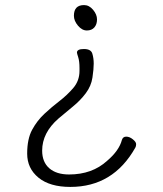

<svg xmlns="http://www.w3.org/2000/svg" viewBox="-20 -525 640 756"><path d="M271 -463Q271 -505 311 -505Q331 -505 346.5 -486.5Q362 -468 362 -448.5Q362 -429 351.5 -417Q341 -405 322 -405Q303 -405 287 -424Q271 -443 271 -463ZM283 -318Q283 -332 310.5 -332Q338 -332 343.5 -314Q349 -296 349 -274.5Q349 -253 344 -219.5Q339 -186 317.5 -157.5Q296 -129 267 -105.5Q238 -82 210 -58Q146 -2 146 68Q146 113 174 137.5Q202 162 252 162Q343 162 402 108Q449 68 460 26Q464 13 477 13Q490 13 503 23.5Q516 34 516 42.5Q516 51 513 56Q426 211 257 211Q176 211 131.5 174.5Q87 138 87 80Q87 22 106.5 -14Q126 -50 155 -77Q184 -104 214 -127Q244 -150 268.5 -178.5Q293 -207 293 -246V-257Q293 -284 288 -299.5Q283 -315 283 -318Z"/></svg>

Font: ToneOZ-Pinyin-WenKai-Light
Style: Light
Weight: 300
Designer: Fontworks Inc.
Foundry: ToneOZ
Version: Version 0.240331